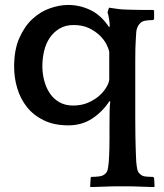

<svg xmlns="http://www.w3.org/2000/svg" viewBox="-20 -495 660 775"><path d="M423 -388Q423 -401 420 -419.5Q417 -438 414 -445L420 -464L455 -459Q468 -457 484.5 -456.5Q501 -456 518 -455.5Q535 -455 551.5 -455Q568 -455 580 -455H598L602 -452V-418L598 -414Q581 -414 566 -411.5Q551 -409 542 -397Q539 -394 535 -385.5Q531 -377 530 -366Q529 -348 528 -333Q527 -318 526.5 -299Q526 -280 526 -253.5Q526 -227 526 -186V-15Q526 26 526.5 51.5Q527 77 527.5 95Q528 113 528.5 127.5Q529 142 530 159Q532 179 534.5 190Q537 201 545 207Q553 216 567.5 217.5Q582 219 597 219L602 223L604 257L602 260Q595 260 581 259.5Q567 259 551 258.5Q535 258 521 257.5Q507 257 500 257H448Q441 257 426.5 257.5Q412 258 396.5 258.5Q381 259 366.5 259.5Q352 260 345 260L344 257L346 222L349 219Q365 219 380.5 217Q396 215 404 207Q412 201 414.5 190Q417 179 419 159Q420 146 420.5 133.5Q421 121 421.5 104Q422 87 422 64Q422 41 422 8Q422 -29 422.5 -48.5Q423 -68 425 -85L422 -87Q393 -43 351.5 -16Q310 11 256 11Q199 11 157.5 -9Q116 -29 89.5 -62Q63 -95 50 -137.5Q37 -180 37 -226Q37 -294 58 -341.5Q79 -389 111 -418.5Q143 -448 181.5 -461.5Q220 -475 255 -475Q302 -475 345 -454.5Q388 -434 420 -386ZM151 -228Q151 -198 158.5 -169.5Q166 -141 181 -118.5Q196 -96 219.5 -82.5Q243 -69 275 -69Q309 -69 335.5 -80.5Q362 -92 380.5 -108.5Q399 -125 409.5 -143Q420 -161 421 -174V-285Q419 -298 409.5 -316.5Q400 -335 382.5 -352Q365 -369 339 -381.5Q313 -394 277 -394Q244 -394 220 -379.5Q196 -365 180.5 -342Q165 -319 158 -289Q151 -259 151 -228Z"/></svg>

Font: QuattrocentoBold
Style: Bold
Weight: 700
Designer: Pablo Impallari
Foundry: Pablo Impallari, Igino Marini, Branda Gallo
Version: Version 2.000